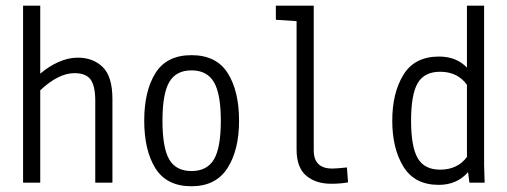

<svg xmlns="http://www.w3.org/2000/svg" viewBox="-20 -645 1790 678"><path d="M377 -294.9V0H316.4V-289.1Q316.4 -341.8 299.8 -364.3Q283.2 -386.7 243.2 -386.7Q186.5 -386.7 122.1 -326.2V0H61.5V-625H122.1V-384.8Q151.4 -410.2 186 -425.8Q220.7 -441.4 254.9 -441.4Q308.6 -441.4 342.8 -408.2Q377 -375 377 -294.9Z M489.3 -218.8Q489.3 -323.2 528.8 -386.7Q568.4 -450.2 656.2 -450.2Q744.1 -450.2 784.2 -386.7Q824.2 -323.2 824.2 -218.8Q824.2 -115.2 783.2 -51.3Q742.2 12.7 656.2 12.7Q568.4 12.7 528.8 -50.8Q489.3 -114.3 489.3 -218.8ZM759.8 -218.8Q759.8 -313.5 735.4 -355Q710.9 -396.5 656.2 -396.5Q601.6 -396.5 577.6 -355Q553.7 -313.5 553.7 -218.8Q553.7 -123 577.6 -82Q601.6 -41 656.2 -41Q710.9 -41 735.4 -82Q759.8 -123 759.8 -218.8Z M1087.9 -114.3Q1087.9 -49.8 1153.3 -49.8Q1168 -49.8 1205.1 -53.7L1209 -1Q1182.6 3.9 1149.4 3.9Q1094.7 3.9 1061 -24.9Q1027.3 -53.7 1027.3 -117.2V-570.3L954.1 -575.2V-625H1087.9Z M1637.7 0 1632.8 -37.1Q1593.8 7.8 1529.3 7.8Q1444.3 7.8 1404.8 -56.2Q1365.2 -120.1 1365.2 -218.8Q1365.2 -317.4 1404.8 -381.3Q1444.3 -445.3 1530.3 -445.3Q1591.8 -445.3 1628.9 -406.2V-625H1689.5V-62.5L1691.4 0ZM1628.9 -90.8V-345.7Q1595.7 -391.6 1534.2 -391.6Q1478.5 -391.6 1455.1 -351.6Q1431.6 -311.5 1431.6 -218.8Q1431.6 -127 1455.1 -86.4Q1478.5 -45.9 1534.2 -45.9Q1595.7 -45.9 1628.9 -90.8Z"/></svg>

Font: Sudo Light
Style: Regular
Weight: 300
Monospace: yes
Designer: Jens Kutilek
Foundry: Jens Kutilek
Version: Version 0.040